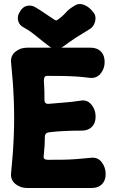

<svg xmlns="http://www.w3.org/2000/svg" viewBox="-20 -919 563 954"><path d="M500 -611Q500 -578 480 -553.5Q460 -529 427 -532Q390 -537 356.5 -539Q323 -541 289 -541.5Q255 -542 215 -542Q205 -542 201.5 -536Q198 -530 198 -520Q200 -493 200.5 -468.5Q201 -444 201 -423Q201 -411 207 -406.5Q213 -402 221 -403Q261 -407 298.5 -409.5Q336 -412 381 -419Q404 -423 420 -412Q436 -401 445.5 -382Q455 -363 455 -339Q455 -307 436.5 -288.5Q418 -270 386 -270Q338 -270 298.5 -268Q259 -266 226 -262Q216 -261 210 -256.5Q204 -252 203 -242Q203 -220 201.5 -195Q200 -170 197 -142Q196 -132 202 -128.5Q208 -125 218 -125Q260 -125 293 -125.5Q326 -126 359 -128.5Q392 -131 432 -135Q465 -139 485 -113.5Q505 -88 505 -54Q505 -22 486.5 -3.5Q468 15 436 15H114Q81 15 56.5 -5Q32 -25 35 -58Q45 -155 48.5 -244.5Q52 -334 48.5 -423Q45 -512 35 -609Q32 -642 56.5 -662Q81 -682 114 -682H431Q463 -682 481.5 -663Q500 -644 500 -611ZM447 -854Q455 -842 454.5 -826.5Q454 -811 446.5 -796.5Q439 -782 425 -774Q385 -750 356.5 -731.5Q328 -713 297 -690Q260 -661 223 -690Q190 -715 158.5 -741Q127 -767 97 -783Q76 -794 70.5 -814.5Q65 -835 75 -854L76 -856Q91 -885 114.5 -890Q138 -895 159 -881Q184 -866 205.5 -851Q227 -836 252 -820Q256 -818 258.5 -817.5Q261 -817 265 -820Q288 -835 305.5 -855Q323 -875 351 -891Q372 -905 398.5 -894.5Q425 -884 445 -856Z"/></svg>

Font: Winky Sans
Style: Bold
Weight: 700
Designer: Simon Atzbach
Foundry: typofactur
Version: Version 1.205